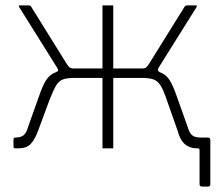

<svg xmlns="http://www.w3.org/2000/svg" viewBox="-20 -550 810 712"><path d="M730 142Q720 142 720 133V7Q720 0 713 0V-40H751Q760 -40 760 -30V132Q760 137 758 139.5Q756 142 751 142ZM36 0Q33 0 31.5 -1.5Q30 -3 30 -6V-33Q30 -40 38 -40Q57 -40 67.5 -48.5Q78 -57 84 -79L126 -197Q138 -232 150.5 -252Q163 -272 183 -280.5Q203 -289 238 -289V-296H360V-530H400V-296H522V-289Q557 -289 577 -280.5Q597 -272 609.5 -252Q622 -232 634 -197L676 -79Q682 -57 692.5 -48.5Q703 -40 722 -40Q730 -40 730 -33V-6Q730 -3 728.5 -1.5Q727 0 724 0H709Q684 0 666 -15Q648 -30 638 -67L599 -178Q587 -214 576 -232Q565 -250 549 -255.5Q533 -261 506 -261H400V0H360V-261H256Q229 -261 213.5 -255.5Q198 -250 187.5 -232Q177 -214 163 -178L122 -67Q109 -31 93 -15.5Q77 0 51 0ZM254 -281 187 -282Q195 -285 195.5 -288.5Q196 -292 193 -297L51 -524Q48 -530 53 -530H85Q89 -530 91.5 -529Q94 -528 95 -526L225 -317Q232 -305 237.5 -300.5Q243 -296 254 -296ZM506 -281V-296Q517 -296 522.5 -300.5Q528 -305 535 -317L665 -526Q667 -528 669 -529Q671 -530 675 -530H707Q712 -530 709 -524L567 -297Q562 -288 573 -282Z"/></svg>

Font: Libre Franklin Thin
Style: Regular
Weight: 100
Designer: Pablo Impallari, Rodrigo Fuenzalida, Nhung Nguyen
Foundry: Impallari Type
Version: Version 3.000